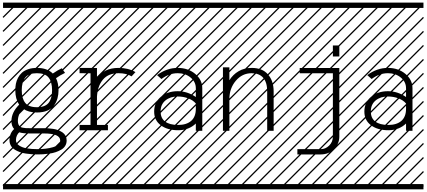

<svg xmlns="http://www.w3.org/2000/svg" viewBox="-23 -990 3228 1453"><path d="M112.3 -73.7Q112.3 -58.1 117.2 -47.6Q122.1 -37.1 128.4 -31.7Q134.8 -26.4 148.7 -23.7Q162.6 -21 172.1 -20.5Q181.6 -20 201.7 -20H309.6Q326.7 -20 342.8 -18.8Q358.9 -17.6 379.6 -14.6Q400.4 -11.7 417.5 -4.9Q434.6 2 449.5 11.7Q464.4 21.5 472.9 37.4Q481.4 53.2 481.4 73.2Q481.4 95.7 470.5 113.8Q459.5 131.8 440.2 142.8Q420.9 153.8 398.9 161.4Q377 168.9 350.1 172.6Q323.2 176.3 302.7 177.5Q282.2 178.7 260.7 178.7Q238.8 178.7 218.3 177.2Q197.8 175.8 172.1 172.1Q146.5 168.5 125.7 160.6Q105 152.8 86.9 141.4Q68.8 129.9 58.8 111.6Q48.8 93.3 48.8 70.3Q48.8 18.6 84 -13.7Q63.5 -36.1 63.5 -73.7Q63.5 -139.6 122.1 -198.2Q92.8 -240.7 92.8 -307.1Q92.8 -333 97.2 -356Q101.6 -378.9 113.3 -401.4Q125 -423.8 142.8 -439.9Q160.6 -456.1 189.7 -466.1Q218.8 -476.1 256.3 -476.1Q334 -476.1 376.5 -433.6Q411.1 -457.5 444.8 -473.6L469.2 -438.5Q433.1 -421.4 400.9 -398.4Q419.9 -359.9 419.9 -307.1Q419.9 -274.4 412.1 -246.3Q404.3 -218.3 387 -193.1Q369.6 -168 336.2 -153.3Q302.7 -138.7 256.3 -138.7Q192.4 -138.7 152.8 -167Q130.4 -143.6 121.3 -121.8Q112.3 -100.1 112.3 -73.7ZM141.6 -307.1Q141.6 -245.6 167.5 -212.2Q193.4 -178.7 256.3 -178.7Q319.3 -178.7 345.2 -212.2Q371.1 -245.6 371.1 -307.1Q371.1 -369.1 345.2 -402.6Q319.3 -436 256.3 -436Q193.4 -436 167.5 -402.6Q141.6 -369.1 141.6 -307.1ZM123 11.2Q112.8 19 105.2 35.2Q97.7 51.3 97.7 70.3Q97.7 95.2 121.6 111.1Q145.5 127 180.2 132.8Q214.8 138.7 260.7 138.7Q293.9 138.7 323.5 135Q353 131.3 377.9 124Q402.8 116.7 417.7 103.5Q432.6 90.3 432.6 73.2Q432.6 20 309.6 20H201.7Q148.9 20 123 11.2ZM0 402.8H530.3V442.9H0ZM0 -970.2H530.3V-930.2H0ZM526.9 410.6 533.7 417.5 525.4 425.8 518.6 418.9ZM526.9 304.7 533.7 311.5 419.4 425.8 412.6 418.9ZM526.9 198.7 533.7 205.6 313.5 425.8 306.6 418.9ZM526.9 92.3 533.7 99.1 207.5 425.8 200.7 418.9ZM526.9 -13.2 533.7 -6.3 101.6 425.8 94.7 418.9ZM526.9 -119.1 533.7 -112.3 3.4 418 -3.4 411.1ZM526.9 -225.6 533.7 -218.8 3.4 311.5 -3.4 304.7ZM526.9 -331.5 533.7 -324.7 3.4 205.6 -3.4 198.7ZM526.9 -438 533.7 -431.2 3.4 99.1 -3.4 92.3ZM526.9 -543.5 533.7 -536.6 3.4 -6.3 -3.4 -13.2ZM526.9 -649.4 533.7 -642.6 3.4 -112.3 -3.4 -119.1ZM526.9 -755.9 533.7 -749 3.4 -218.8 -3.4 -225.6ZM526.9 -861.8 533.7 -855 3.4 -324.7 -3.4 -331.5ZM516.6 -958 523.4 -951.2 3.4 -431.2 -3.4 -438ZM411.1 -958 418 -951.2 3.4 -536.6 -3.4 -543.5ZM305.2 -958 312 -951.2 3.4 -642.6 -3.4 -649.4ZM198.7 -958 205.6 -951.2 3.4 -749 -3.4 -755.9ZM92.3 -958 99.1 -951.2 3.4 -855 -3.4 -861.8Z M579.1 -4.4V-44.4H662.1V-435.5L579.1 -436V-476.1L686.5 -475.6H710.9Q710.9 -475.6 710.9 -396.5Q763.2 -476.1 874 -476.1Q949.2 -476.1 1002 -444.3L972.7 -412.1Q934.6 -436 874 -436Q796.9 -436 756.1 -387.5Q715.3 -338.9 710.9 -258.8V-44.4H793.9V-4.4ZM530.3 402.8H1060.5V442.9H530.3ZM530.3 -970.2H1060.5V-930.2H530.3ZM1057.1 410.6 1064 417.5 1055.7 425.8 1048.8 418.9ZM1057.1 304.7 1064 311.5 949.7 425.8 942.9 418.9ZM1057.1 198.7 1064 205.6 843.8 425.8 836.9 418.9ZM1057.1 92.3 1064 99.1 737.8 425.8 731 418.9ZM1057.1 -13.2 1064 -6.3 631.8 425.8 625 418.9ZM1057.1 -119.1 1064 -112.3 533.7 418 526.9 411.1ZM1057.1 -225.6 1064 -218.8 533.7 311.5 526.9 304.7ZM1057.1 -331.5 1064 -324.7 533.7 205.6 526.9 198.7ZM1057.1 -438 1064 -431.2 533.7 99.1 526.9 92.3ZM1057.1 -543.5 1064 -536.6 533.7 -6.3 526.9 -13.2ZM1057.1 -649.4 1064 -642.6 533.7 -112.3 526.9 -119.1ZM1057.1 -755.9 1064 -749 533.7 -218.8 526.9 -225.6ZM1057.1 -861.8 1064 -855 533.7 -324.7 526.9 -331.5ZM1046.9 -958 1053.7 -951.2 533.7 -431.2 526.9 -438ZM941.4 -958 948.2 -951.2 533.7 -536.6 526.9 -543.5ZM835.4 -958 842.3 -951.2 533.7 -642.6 526.9 -649.4ZM729 -958 735.8 -951.2 533.7 -749 526.9 -755.9ZM622.6 -958 629.4 -951.2 533.7 -855 526.9 -861.8Z M1507.8 -321.8V0H1459V-55.2Q1405.8 -4.4 1324.7 -4.4Q1244.1 -4.4 1193.8 -42Q1143.6 -79.6 1143.6 -145.5Q1143.6 -215.3 1194.6 -257.6Q1245.6 -299.8 1321.8 -299.8Q1395 -299.8 1459 -255.9V-321.8Q1459 -370.6 1419.2 -403.3Q1379.4 -436 1322.3 -436Q1256.8 -436 1198.7 -392.1L1165.5 -421.4Q1237.8 -476.1 1322.3 -476.1Q1399.4 -476.1 1453.6 -431.4Q1507.8 -386.7 1507.8 -321.8ZM1324.7 -44.4Q1388.2 -44.4 1423.6 -75.2Q1459 -106 1459 -167V-206.5Q1438 -231.9 1401.1 -245.8Q1364.3 -259.8 1321.8 -259.8Q1265.1 -259.8 1228.8 -229.7Q1192.4 -199.7 1192.4 -145.5Q1192.4 -95.7 1226.6 -70.1Q1260.7 -44.4 1324.7 -44.4ZM1060.5 402.8H1590.8V442.9H1060.5ZM1060.5 -970.2H1590.8V-930.2H1060.5ZM1587.4 410.6 1594.2 417.5 1585.9 425.8 1579.1 418.9ZM1587.4 304.7 1594.2 311.5 1480 425.8 1473.1 418.9ZM1587.4 198.7 1594.2 205.6 1374 425.8 1367.2 418.9ZM1587.4 92.3 1594.2 99.1 1268.1 425.8 1261.2 418.9ZM1587.4 -13.2 1594.2 -6.3 1162.1 425.8 1155.3 418.9ZM1587.4 -119.1 1594.2 -112.3 1064 418 1057.1 411.1ZM1587.4 -225.6 1594.2 -218.8 1064 311.5 1057.1 304.7ZM1587.4 -331.5 1594.2 -324.7 1064 205.6 1057.1 198.7ZM1587.4 -438 1594.2 -431.2 1064 99.1 1057.1 92.3ZM1587.4 -543.5 1594.2 -536.6 1064 -6.3 1057.1 -13.2ZM1587.4 -649.4 1594.2 -642.6 1064 -112.3 1057.1 -119.1ZM1587.4 -755.9 1594.2 -749 1064 -218.8 1057.1 -225.6ZM1587.4 -861.8 1594.2 -855 1064 -324.7 1057.1 -331.5ZM1577.1 -958 1584 -951.2 1064 -431.2 1057.1 -438ZM1471.7 -958 1478.5 -951.2 1064 -536.6 1057.1 -543.5ZM1365.7 -958 1372.6 -951.2 1064 -642.6 1057.1 -649.4ZM1259.3 -958 1266.1 -951.2 1064 -749 1057.1 -755.9ZM1152.8 -958 1159.7 -951.2 1064 -855 1057.1 -861.8Z M1664.1 -480.5H1712.9V-382.8Q1739.7 -425.8 1782.5 -450.9Q1825.2 -476.1 1881.3 -476.1Q1962.4 -476.1 2005.1 -426.8Q2047.9 -377.4 2047.9 -298.3V0H1999V-298.3Q1999 -366.7 1968.8 -401.4Q1938.5 -436 1881.3 -436Q1810.1 -436 1761.5 -378.7Q1712.9 -321.3 1712.9 -240.2V0H1664.1ZM1590.8 402.8H2121.1V442.9H1590.8ZM1590.8 -970.2H2121.1V-930.2H1590.8ZM2117.7 410.6 2124.5 417.5 2116.2 425.8 2109.4 418.9ZM2117.7 304.7 2124.5 311.5 2010.3 425.8 2003.4 418.9ZM2117.7 198.7 2124.5 205.6 1904.3 425.8 1897.5 418.9ZM2117.7 92.3 2124.5 99.1 1798.3 425.8 1791.5 418.9ZM2117.7 -13.2 2124.5 -6.3 1692.4 425.8 1685.5 418.9ZM2117.7 -119.1 2124.5 -112.3 1594.2 418 1587.4 411.1ZM2117.7 -225.6 2124.5 -218.8 1594.2 311.5 1587.4 304.7ZM2117.7 -331.5 2124.5 -324.7 1594.2 205.6 1587.4 198.7ZM2117.7 -438 2124.5 -431.2 1594.2 99.1 1587.4 92.3ZM2117.7 -543.5 2124.5 -536.6 1594.2 -6.3 1587.4 -13.2ZM2117.7 -649.4 2124.5 -642.6 1594.2 -112.3 1587.4 -119.1ZM2117.7 -755.9 2124.5 -749 1594.2 -218.8 1587.4 -225.6ZM2117.7 -861.8 2124.5 -855 1594.2 -324.7 1587.4 -331.5ZM2107.4 -958 2114.3 -951.2 1594.2 -431.2 1587.4 -438ZM2002 -958 2008.8 -951.2 1594.2 -536.6 1587.4 -543.5ZM1896 -958 1902.8 -951.2 1594.2 -642.6 1587.4 -649.4ZM1789.6 -958 1796.4 -951.2 1594.2 -749 1587.4 -755.9ZM1683.1 -958 1689.9 -951.2 1594.2 -855 1587.4 -861.8Z M2544.9 -646V-562.5H2496.1V-646ZM2245.1 -435.5V-475.6H2544.9V43Q2544.9 98.1 2504.6 138.4Q2464.4 178.7 2404.3 178.7H2227.5V138.7H2404.3Q2440.4 138.7 2468.3 111.3Q2496.1 84 2496.1 43V-435.5ZM2121.1 402.8H2651.4V442.9H2121.1ZM2121.1 -970.2H2651.4V-930.2H2121.1ZM2647.9 410.6 2654.8 417.5 2646.5 425.8 2639.6 418.9ZM2647.9 304.7 2654.8 311.5 2540.5 425.8 2533.7 418.9ZM2647.9 198.7 2654.8 205.6 2434.6 425.8 2427.7 418.9ZM2647.9 92.3 2654.8 99.1 2328.6 425.8 2321.8 418.9ZM2647.9 -13.2 2654.8 -6.3 2222.7 425.8 2215.8 418.9ZM2647.9 -119.1 2654.8 -112.3 2124.5 418 2117.7 411.1ZM2647.9 -225.6 2654.8 -218.8 2124.5 311.5 2117.7 304.7ZM2647.9 -331.5 2654.8 -324.7 2124.5 205.6 2117.7 198.7ZM2647.9 -438 2654.8 -431.2 2124.5 99.1 2117.7 92.3ZM2647.9 -543.5 2654.8 -536.6 2124.5 -6.3 2117.7 -13.2ZM2647.9 -649.4 2654.8 -642.6 2124.5 -112.3 2117.7 -119.1ZM2647.9 -755.9 2654.8 -749 2124.5 -218.8 2117.7 -225.6ZM2647.9 -861.8 2654.8 -855 2124.5 -324.7 2117.7 -331.5ZM2637.7 -958 2644.5 -951.2 2124.5 -431.2 2117.7 -438ZM2532.2 -958 2539.1 -951.2 2124.5 -536.6 2117.7 -543.5ZM2426.3 -958 2433.1 -951.2 2124.5 -642.6 2117.7 -649.4ZM2319.8 -958 2326.7 -951.2 2124.5 -749 2117.7 -755.9ZM2213.4 -958 2220.2 -951.2 2124.5 -855 2117.7 -861.8Z M3098.6 -321.8V0H3049.8V-55.2Q2996.6 -4.4 2915.5 -4.4Q2835 -4.4 2784.7 -42Q2734.4 -79.6 2734.4 -145.5Q2734.4 -215.3 2785.4 -257.6Q2836.4 -299.8 2912.6 -299.8Q2985.8 -299.8 3049.8 -255.9V-321.8Q3049.8 -370.6 3010 -403.3Q2970.2 -436 2913.1 -436Q2847.7 -436 2789.6 -392.1L2756.3 -421.4Q2828.6 -476.1 2913.1 -476.1Q2990.2 -476.1 3044.4 -431.4Q3098.6 -386.7 3098.6 -321.8ZM2915.5 -44.4Q2979 -44.4 3014.4 -75.2Q3049.8 -106 3049.8 -167V-206.5Q3028.8 -231.9 2991.9 -245.8Q2955.1 -259.8 2912.6 -259.8Q2856 -259.8 2819.6 -229.7Q2783.2 -199.7 2783.2 -145.5Q2783.2 -95.7 2817.4 -70.1Q2851.6 -44.4 2915.5 -44.4ZM2651.4 402.8H3181.6V442.9H2651.4ZM2651.4 -970.2H3181.6V-930.2H2651.4ZM3178.2 410.6 3185.1 417.5 3176.8 425.8 3169.9 418.9ZM3178.2 304.7 3185.1 311.5 3070.8 425.8 3064 418.9ZM3178.2 198.7 3185.1 205.6 2964.8 425.8 2958 418.9ZM3178.2 92.3 3185.1 99.1 2858.9 425.8 2852.1 418.9ZM3178.2 -13.2 3185.1 -6.3 2752.9 425.8 2746.1 418.9ZM3178.2 -119.1 3185.1 -112.3 2654.8 418 2647.9 411.1ZM3178.2 -225.6 3185.1 -218.8 2654.8 311.5 2647.9 304.7ZM3178.2 -331.5 3185.1 -324.7 2654.8 205.6 2647.9 198.7ZM3178.2 -438 3185.1 -431.2 2654.8 99.1 2647.9 92.3ZM3178.2 -543.5 3185.1 -536.6 2654.8 -6.3 2647.9 -13.2ZM3178.2 -649.4 3185.1 -642.6 2654.8 -112.3 2647.9 -119.1ZM3178.2 -755.9 3185.1 -749 2654.8 -218.8 2647.9 -225.6ZM3178.2 -861.8 3185.1 -855 2654.8 -324.7 2647.9 -331.5ZM3168 -958 3174.8 -951.2 2654.8 -431.2 2647.9 -438ZM3062.5 -958 3069.3 -951.2 2654.8 -536.6 2647.9 -543.5ZM2956.5 -958 2963.4 -951.2 2654.8 -642.6 2647.9 -649.4ZM2850.1 -958 2856.9 -951.2 2654.8 -749 2647.9 -755.9ZM2743.7 -958 2750.5 -951.2 2654.8 -855 2647.9 -861.8Z"/></svg>

Font: AzarMehrMSRS3
Style: Regular
Weight: 1
Designer: Amin Abedi
Version: Version 1.00